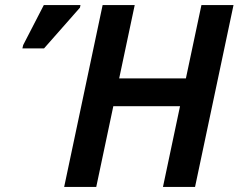

<svg xmlns="http://www.w3.org/2000/svg" viewBox="-20 -734 937 754"><path d="M232 0H358L425 -317H687L620 0H746L897 -714H771L710 -426H448L509 -714H383ZM68 -544H153L294 -704L296 -714H152L71 -557Z"/></svg>

Font: Noto Sans SemiBold
Style: Italic
Weight: 600
Italic angle: -12°
Designer: Monotype Design Team
Foundry: Monotype Imaging Inc.
Version: Version 2.013